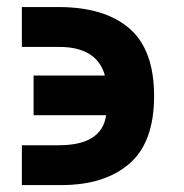

<svg xmlns="http://www.w3.org/2000/svg" viewBox="-20 -533 529 553"><path d="M43 0V-114.7H149.9Q273.4 -114.7 285.6 -201.2H76.7V-315.4H282.2Q259.3 -397.9 149.9 -397.9H43V-512.7H148.4Q280.8 -512.7 352.3 -451.4Q423.8 -390.1 423.8 -256.3Q423.8 -122.6 352.3 -61.3Q280.8 0 157.7 0Z"/></svg>

Font: Cadman
Style: Bold
Weight: 700
Designer: Paul James MIller
Foundry: High-Logic / Made with FontCreator
Version: Version 2.114;March 28, 2021;FontCreator 13.0.0.2683 64-bit